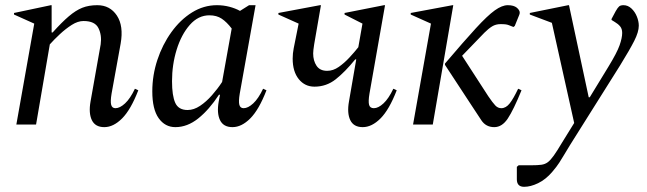

<svg xmlns="http://www.w3.org/2000/svg" viewBox="-20 -480 2492 740"><path d="M43 0 112 -389 34 -424V-430L176 -460H179V-355H183Q218 -394 245 -417Q272 -440 297 -450Q322 -460 355 -460Q404 -460 430.5 -420Q457 -380 445 -312L410 -119Q405 -89 408.5 -76Q412 -63 425 -63Q442 -63 462 -81.5Q482 -100 500 -138L513 -132Q484 -57 450.5 -23.5Q417 10 382 10Q347 10 334 -17Q321 -44 329 -89L368 -309Q373 -344 359.5 -371.5Q346 -399 302 -399Q280 -399 256.5 -384Q233 -369 211 -348.5Q189 -328 172 -309L119 0Z M656 10Q616 10 591.5 -24.5Q567 -59 567 -128Q567 -190 586.5 -249Q606 -308 640.5 -356Q675 -404 720 -432Q765 -460 816 -460Q841 -460 864 -454Q887 -448 905 -438L940 -460H965L904 -119Q899 -89 902.5 -76Q906 -63 919 -63Q936 -63 956 -81.5Q976 -100 994 -138L1007 -132Q978 -57 944.5 -23.5Q911 10 876 10Q841 10 828 -17Q815 -44 823 -89L828 -115H824Q786 -57 744 -23.5Q702 10 656 10ZM643 -167Q643 -111 655.5 -83.5Q668 -56 703 -56Q727 -56 751 -72Q775 -88 797 -113Q819 -138 836 -164L873 -370Q854 -395 834.5 -408Q815 -421 787 -421Q744 -421 711.5 -384Q679 -347 661 -289Q643 -231 643 -167Z M1192 -146Q1155 -146 1131.5 -175Q1108 -204 1108 -254Q1108 -264 1109 -274Q1110 -284 1112 -294L1131 -389L1053 -424V-430L1213 -460H1217L1191 -310Q1187 -285 1187 -274Q1187 -246 1200 -226.5Q1213 -207 1241 -207Q1264 -207 1285.5 -222Q1307 -237 1326.5 -258Q1346 -279 1361 -298L1377 -389L1308 -424V-430L1460 -460H1464L1404 -119Q1399 -89 1402.5 -76Q1406 -63 1421 -63Q1438 -63 1458 -81.5Q1478 -100 1496 -138L1509 -132Q1480 -57 1446.5 -23.5Q1413 10 1378 10Q1343 10 1330 -17Q1317 -44 1325 -89L1353 -251H1349Q1310 -203 1274 -174.5Q1238 -146 1192 -146Z M1885 10Q1853 10 1835.5 -16Q1818 -42 1794 -79L1695 -230V-235Q1769 -322 1814 -371Q1859 -420 1887 -440Q1915 -460 1937 -460Q1949 -460 1957.5 -457.5Q1966 -455 1971 -451Q1978 -446 1981.5 -438.5Q1985 -431 1981 -422L1964 -380L1959 -376L1941 -383Q1936 -385 1929.5 -386Q1923 -387 1909 -387Q1891 -387 1877 -378.5Q1863 -370 1847 -354L1761 -265L1862 -109Q1879 -84 1889 -73.5Q1899 -63 1912 -63Q1930 -63 1944.5 -81.5Q1959 -100 1977 -138L1990 -132Q1959 -56 1937 -23Q1915 10 1885 10ZM1572 0 1641 -389 1563 -424V-430L1724 -460H1727L1648 0Z M2000 240Q1972 240 1972 211V163L1979 157H2027Q2052 157 2066.5 155Q2081 153 2091.5 145Q2102 137 2114.5 119.5Q2127 102 2146 70L2193 -6L2107 -392L2022 -424V-430L2170 -460H2173L2249 -105H2253L2325 -223Q2358 -277 2368 -305.5Q2378 -334 2378 -353Q2378 -369 2370 -378.5Q2362 -388 2350 -395L2337 -403V-407L2353 -437Q2361 -451 2366.5 -455.5Q2372 -460 2383 -460Q2400 -460 2413.5 -447.5Q2427 -435 2434.5 -416.5Q2442 -398 2442 -381Q2442 -357 2424.5 -322.5Q2407 -288 2370 -228L2177 79Q2163 102 2154 117Q2145 132 2135.5 147Q2126 162 2108 183Q2083 212 2054 226Q2025 240 2000 240Z"/></svg>

Font: Spectral
Style: Italic
Weight: 400
Italic angle: -10°
Designer: Jean-Baptiste Levee
Foundry: Production Type
Version: Version 2.001